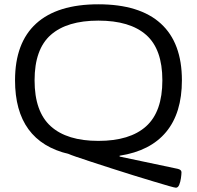

<svg xmlns="http://www.w3.org/2000/svg" viewBox="-20 -726 917 894"><path d="M799 148Q794 148 766 140Q738 132 695 119Q652 106 601.5 90.5Q551 75 500.5 58.5Q450 42 406.5 28Q363 14 334.5 4Q306 -6 300 -9Q50 -68 50 -352Q50 -527 148.5 -616.5Q247 -706 438 -706Q630 -706 728.5 -616.5Q827 -527 827 -352Q827 -200 753.5 -111.5Q680 -23 537 -1V3L807 60Q825 64 825 76Q825 86 822.5 103.5Q820 121 814.5 134.5Q809 148 799 148ZM438 -70Q585 -70 660.5 -138Q736 -206 736 -352Q736 -497 660.5 -563.5Q585 -630 438 -630Q292 -630 216.5 -563.5Q141 -497 141 -352Q141 -206 216.5 -138Q292 -70 438 -70Z"/></svg>

Font: Asap Expanded
Style: Regular
Weight: 400
Width: 7
Designer: Pablo Cosgaya
Foundry: Omnibus-Type
Version: Version 3.001; ttfautohint (v1.8.4.7-5d5b)